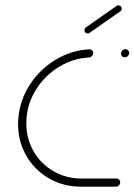

<svg xmlns="http://www.w3.org/2000/svg" viewBox="-20 -704 507 724"><path d="M48.1 -236.3Q48.1 -247.8 49.3 -259.3Q55.2 -327 92.8 -385Q130.4 -443 189.6 -478.7Q248.9 -514.4 316.3 -518.1Q322.2 -518.5 326.9 -514.4Q331.5 -510.4 331.5 -504.1Q331.5 -497.4 326.7 -492.6Q321.9 -487.8 315.6 -487.4Q255.9 -484.1 203.9 -452.8Q151.9 -421.5 118.5 -370.4Q85.2 -319.3 80 -259.3Q79.3 -252.6 79.3 -238.9Q79.3 -181.1 106.7 -133.5Q134.1 -85.9 181.9 -58.3Q229.6 -30.7 288.1 -30.7H419.3Q425.2 -30.7 429.3 -26.7Q433.3 -22.6 433.3 -17Q433.3 -10 428.5 -5Q423.7 0 417 0H285.9Q219.3 0 164.8 -31.3Q110.4 -62.6 79.3 -116.7Q48.1 -170.7 48.1 -236.3ZM436.3 -501.9Q436.3 -508.5 441.3 -513.5Q446.3 -518.5 453 -518.5Q458.9 -518.5 463 -514.6Q467 -510.7 467 -505.2Q467 -498.1 462.2 -493Q457.4 -487.8 450.4 -487.8Q444.4 -487.8 440.4 -491.9Q436.3 -495.9 436.3 -501.9ZM310.4 -578.1Q305.2 -578.1 301.9 -581.3Q298.5 -584.4 298.5 -589.6Q298.5 -597 304.4 -601.1L419.3 -681.5Q423.3 -683.7 427 -683.7Q432.2 -683.7 435.6 -680.2Q438.9 -676.7 438.9 -671.5Q438.9 -664.1 432.6 -660.7L318.1 -580.4Q314.4 -578.1 310.4 -578.1Z"/></svg>

Font: 26F Galaxy Sans Ultra Light
Style: Italic
Weight: 200
Italic angle: -5°
Designer: C₂₉H₂₅N₃O₅
Version: Version 1.200